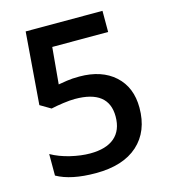

<svg xmlns="http://www.w3.org/2000/svg" viewBox="-108 -800 788 896"><g transform="rotate(-15 285.5 -352.0)"><path d="M286.1 -445.8Q394 -445.8 457 -388.7Q520 -331.5 520 -232.9Q520 -118.7 448.5 -54.4Q377 9.8 245.1 9.8Q125.5 9.8 57.1 -28.8V-132.8Q96.7 -110.4 147.9 -98.1Q199.2 -85.9 243.2 -85.9Q320.8 -85.9 361.3 -120.6Q401.9 -155.3 401.9 -222.2Q401.9 -350.1 238.8 -350.1Q215.8 -350.1 182.1 -345.5Q148.4 -340.8 123 -335L71.8 -365.2L99.1 -713.9H470.2V-611.8H200.2L184.1 -435.1Q201.2 -438 225.8 -441.9Q250.5 -445.8 286.1 -445.8Z"/></g></svg>

Font: f1_52653          
Style: Regular
Weight: 600
Foundry: Ascender Corporation
Version: Version 1.10